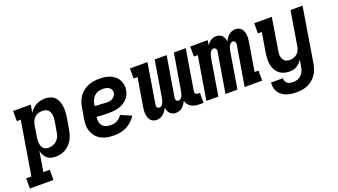

<svg xmlns="http://www.w3.org/2000/svg" viewBox="-100 -1061 3163 1796"><g transform="rotate(-20 1481.0 -162.5)"><path d="M-38 205V104H14L102 -429H63V-530H238L226 -454Q239 -474 256.5 -490.5Q274 -507 295 -518Q316 -529 338.5 -533.5Q361 -538 383 -538Q411 -538 436.5 -529.5Q462 -521 479.5 -502Q497 -483 506 -458Q515 -433 518.5 -406.5Q522 -380 520 -352.5Q518 -325 514 -297L495 -187Q491 -162 483.5 -138Q476 -114 463 -91Q450 -68 431 -48.5Q412 -29 389 -16Q366 -3 341 2.5Q316 8 291 8Q268 8 246 2Q224 -4 208 -18.5Q192 -33 181.5 -52.5Q171 -72 166 -94L133 104H197V205ZM259 -93Q280 -93 301.5 -100.5Q323 -108 340 -124Q357 -140 366 -161Q375 -182 378 -203L397 -313Q399 -328 399.5 -343Q400 -358 397.5 -372Q395 -386 389 -399Q383 -412 372 -421Q361 -430 347 -433.5Q333 -437 318 -437Q298 -437 278.5 -431Q259 -425 243.5 -411Q228 -397 219 -378Q210 -359 207 -340L189 -230Q186 -214 185 -198.5Q184 -183 185.5 -168Q187 -153 191.5 -139Q196 -125 205.5 -114Q215 -103 229 -98Q243 -93 259 -93Z M876 8Q851 8 826.5 5.5Q802 3 779.5 -4.5Q757 -12 737 -24Q717 -36 701.5 -53Q686 -70 675.5 -91Q665 -112 660 -135.5Q655 -159 656 -183.5Q657 -208 661 -233L680 -343Q684 -370 694 -397Q704 -424 721 -448Q738 -472 762 -490Q786 -508 812.5 -519Q839 -530 867 -534Q895 -538 922 -538Q950 -538 977.5 -534Q1005 -530 1029 -520Q1053 -510 1073.5 -493.5Q1094 -477 1106.5 -454Q1119 -431 1123.5 -404Q1128 -377 1123 -350Q1119 -326 1107.5 -304Q1096 -282 1078 -264Q1060 -246 1038 -234.5Q1016 -223 992 -216.5Q968 -210 945 -208Q922 -206 898 -206Q868 -206 838 -207Q808 -208 778 -212Q774 -189 777.5 -165.5Q781 -142 794.5 -125Q808 -108 830 -100.5Q852 -93 876 -93Q892 -93 908.5 -96Q925 -99 940 -107Q955 -115 968 -127Q981 -139 990 -153L1096 -108Q1079 -80 1054 -57Q1029 -34 999.5 -19Q970 -4 938.5 2Q907 8 876 8ZM913 -305Q928 -305 943 -307.5Q958 -310 971 -317.5Q984 -325 994 -338Q1004 -351 1006 -366Q1009 -382 1002.5 -397Q996 -412 983.5 -421Q971 -430 954.5 -433.5Q938 -437 922 -437Q907 -437 892 -434.5Q877 -432 863 -425.5Q849 -419 837 -408Q825 -397 817 -383.5Q809 -370 804 -355.5Q799 -341 797 -327L795 -313Q809 -311 824 -310Q839 -309 854 -308.5Q869 -308 883.5 -306.5Q898 -305 913 -305Z M1298 8Q1280 8 1264 1.5Q1248 -5 1237.5 -18Q1227 -31 1222 -47.5Q1217 -64 1215 -81.5Q1213 -99 1214.5 -117Q1216 -135 1219 -153L1265 -430H1226V-530H1400L1335 -133Q1333 -125 1333.5 -117.5Q1334 -110 1337.5 -104Q1341 -98 1348 -95Q1355 -92 1362 -92Q1374 -92 1384 -102Q1394 -112 1399.5 -124Q1405 -136 1408 -148Q1411 -160 1413 -172L1472 -530H1591L1525 -133Q1524 -125 1524.5 -117.5Q1525 -110 1528.5 -104Q1532 -98 1538.5 -95Q1545 -92 1553 -92Q1565 -92 1575 -102Q1585 -112 1590 -124Q1595 -136 1598 -148Q1601 -160 1603 -172L1663 -530H1781L1715 -128Q1714 -120 1715 -113Q1716 -106 1720 -101Q1724 -96 1730.5 -94Q1737 -92 1745 -92H1763V8H1728Q1706 8 1684.5 4.5Q1663 1 1644.5 -9Q1626 -19 1613.5 -35.5Q1601 -52 1596 -73Q1588 -57 1578 -42Q1568 -27 1554 -15.5Q1540 -4 1523 2Q1506 8 1489 8Q1472 8 1456.5 2Q1441 -4 1430.5 -16Q1420 -28 1414 -43.5Q1408 -59 1406 -75Q1399 -59 1388.5 -43.5Q1378 -28 1364 -16Q1350 -4 1332.5 2Q1315 8 1298 8Z M1794 0 1865 -430H1826V-530H2000L1992 -481Q2000 -493 2010 -504Q2020 -515 2032.5 -523Q2045 -531 2059 -534.5Q2073 -538 2086 -538Q2103 -538 2119 -532Q2135 -526 2145.5 -514Q2156 -502 2161.5 -486.5Q2167 -471 2169 -455Q2176 -471 2186.5 -486.5Q2197 -502 2211 -514Q2225 -526 2242.5 -532Q2260 -538 2277 -538Q2295 -538 2311 -531.5Q2327 -525 2337.5 -512Q2348 -499 2353.5 -482.5Q2359 -466 2360.5 -448.5Q2362 -431 2360.5 -413Q2359 -395 2356 -377L2310 -100H2349V0H2175L2241 -397Q2242 -405 2241.5 -412.5Q2241 -420 2237.5 -426Q2234 -432 2227 -435Q2220 -438 2213 -438Q2201 -438 2191 -428Q2181 -418 2176 -406Q2171 -394 2167.5 -382Q2164 -370 2162 -358L2103 0H1984L2050 -397Q2051 -405 2050.5 -412.5Q2050 -420 2046.5 -426Q2043 -432 2036.5 -435Q2030 -438 2022 -438Q2010 -438 2000.5 -428Q1991 -418 1985.5 -406Q1980 -394 1977 -382Q1974 -370 1972 -358L1913 0Z M2620 213Q2594 213 2568 210Q2542 207 2518.5 198.5Q2495 190 2475 176Q2455 162 2441.5 141.5Q2428 121 2423 96Q2418 71 2421 45H2540Q2538 61 2544 75Q2550 89 2562 97.5Q2574 106 2589 109Q2604 112 2620 112Q2641 112 2662.5 104.5Q2684 97 2700 80.5Q2716 64 2724.5 43.5Q2733 23 2736 2L2748 -65Q2737 -49 2723 -34.5Q2709 -20 2692 -9.5Q2675 1 2656 4.5Q2637 8 2619 8Q2590 8 2563.5 -0.5Q2537 -9 2516.5 -26.5Q2496 -44 2484 -68Q2472 -92 2467 -119.5Q2462 -147 2463.5 -175.5Q2465 -204 2469 -233L2502 -429H2463V-530H2638L2587 -217Q2584 -202 2583 -187.5Q2582 -173 2584 -159Q2586 -145 2591.5 -132.5Q2597 -120 2606.5 -110.5Q2616 -101 2629.5 -97Q2643 -93 2658 -93Q2678 -93 2697.5 -99Q2717 -105 2732.5 -119Q2748 -133 2756.5 -152Q2765 -171 2768 -190L2824 -530H2944L2854 18Q2849 45 2840 71Q2831 97 2814.5 120.5Q2798 144 2775.5 162.5Q2753 181 2727 192.5Q2701 204 2673.5 208.5Q2646 213 2620 213Z"/></g></svg>

Font: Iosevka Slab Extended
Style: Bold Italic
Weight: 700
Width: 7
Italic angle: -9°
Monospace: yes
Designer: Belleve Invis
Foundry: Belleve Invis
Version: Version 11.1.0; ttfautohint (v1.8.3)